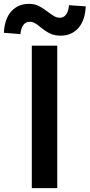

<svg xmlns="http://www.w3.org/2000/svg" viewBox="-71 -976 465 996"><path d="M94 -739H226V0H94ZM140 -834Q123 -849 110 -856Q97 -863 83 -863Q63 -863 50.5 -847Q38 -831 35 -799L-51 -806Q-47 -879 -12 -917.5Q23 -956 79 -956Q108 -956 130 -945Q152 -934 178 -914Q199 -898 212 -891Q225 -884 240 -884Q259 -884 271.5 -900Q284 -916 287 -949L374 -943Q370 -869 335 -830Q300 -791 244 -791Q211 -791 188 -802.5Q165 -814 140 -834Z"/></svg>

Font: Merged Yaku Han JP SemiBold
Style: Regular
Weight: 600
Designer: Ryoko NISHIZUKA 西塚涼子 (kana, bopomofo & ideographs); Paul D. Hunt (Latin, Greek & Cyrillic); Sandoll Communications 산돌커뮤니
Foundry: Adobe
Version: Version 2.004